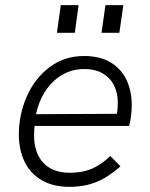

<svg xmlns="http://www.w3.org/2000/svg" viewBox="-20 -717 580 744"><path d="M53 -196.5Q53 -272.5 83.5 -342.5Q114 -412.5 171.5 -456.2Q229 -500 305.5 -500Q369 -500 410.5 -474Q452 -448 471.2 -405.2Q490.5 -362.5 490.5 -311Q490.5 -291.5 487.8 -268Q485 -244.5 480.5 -229H114Q112 -212.5 112 -193.5Q112 -124 148.2 -85.8Q184.5 -47.5 250.5 -47.5Q298.5 -47.5 334.5 -62.5Q370.5 -77.5 407.5 -112.5L447 -72.5Q399 -30 353 -11.5Q307 7 248.5 7Q185.5 7 141.5 -18.8Q97.5 -44.5 75.2 -90.5Q53 -136.5 53 -196.5ZM433.5 -276Q436.5 -298.5 436.5 -321Q436.5 -354.5 423 -383.8Q409.5 -413 380.2 -431.2Q351 -449.5 305.5 -449.5Q259 -449.5 220.2 -426.5Q181.5 -403.5 155.5 -363.5Q129.5 -323.5 119.5 -274.5ZM388.5 -697H458L442.5 -590H373.5ZM215.5 -697H284.5L270 -590H200.5Z"/></svg>

Font: HK Grotesk Light
Style: Italic
Weight: 300
Italic angle: -16°
Designer: Alfredo Marco Pradil
Foundry: Hanken Design Co.
Version: Version 3.001